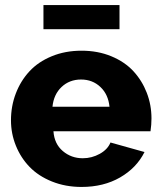

<svg xmlns="http://www.w3.org/2000/svg" viewBox="-20 -738 644 768"><path d="M153.8 -621.1V-717.8H458V-621.1ZM306.2 9.8Q241.7 9.8 187.7 -12Q133.8 -33.7 98.4 -70.3Q63 -106.9 43.5 -155.3Q23.9 -203.6 23.9 -256.8Q23.9 -313.5 43.2 -364Q62.5 -414.6 97.7 -452.6Q132.8 -490.7 186.8 -512.9Q240.7 -535.2 306.2 -535.2Q371.6 -535.2 425.3 -512.9Q479 -490.7 513.7 -453.1Q548.3 -415.5 567.1 -366.9Q585.9 -318.4 585.9 -264.2Q585.9 -239.3 582 -212.9H193.8Q197.3 -162.6 231.2 -133.8Q265.1 -105 311 -105Q347.2 -105 378.9 -122.6Q410.6 -140.1 421.9 -168L558.1 -129.9Q526.4 -66.4 460.4 -28.3Q394.5 9.8 306.2 9.8ZM189.9 -311H418Q413.1 -360.4 381.6 -390.1Q350.1 -419.9 304.2 -419.9Q257.8 -419.9 226.3 -390.1Q194.8 -360.4 189.9 -311Z"/></svg>

Font: Rawline ExtraBold
Style: Regular
Weight: 800
Designer: Matt McInerney, Pablo Impallari, Rodrigo Fuenzalida
Foundry: Matt McInerney, Pablo Impallari, Rodrigo Fuenzalida
Version: Version 4.020;PS 004.020;hotconv 1.0.88;makeotf.lib2.5.64775